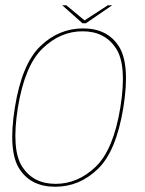

<svg xmlns="http://www.w3.org/2000/svg" viewBox="-20 -706 551 730"><path d="M190 4Q282 4 352 -63.5Q422 -131 449 -297Q475.5 -462 431.8 -530Q388 -598 296 -598Q203.5 -598 133.2 -530.2Q63 -462.5 36.5 -297Q10 -131.5 53.8 -63.8Q97.5 4 190 4ZM191.5 -7Q107 -7 64.8 -71.5Q22.5 -136 48 -297Q74 -456.5 141.8 -521.8Q209.5 -587 294 -587Q378.5 -587 421 -522.2Q463.5 -457.5 437.5 -297Q411.5 -137 343.8 -72Q276 -7 191.5 -7ZM293.5 -617.5H306.5L406.5 -686H390L301.5 -628.5L232 -686H216.5Z"/></svg>

Font: Anybody UltraCondensed Thin Thin
Style: Italic
Weight: 250
Italic angle: -10°
Version: Version 1.111